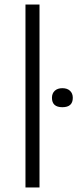

<svg xmlns="http://www.w3.org/2000/svg" viewBox="-20 -828 342 848"><path d="M92.5 0V-808H154.5V0ZM255.5 -354.5Q209.5 -354.5 209.5 -396Q209.5 -415.5 221.8 -427Q234 -438.5 255.5 -438.5Q277 -438.5 289.2 -427Q301.5 -415.5 301.5 -396Q301.5 -354.5 255.5 -354.5Z"/></svg>

Font: Encode Sans Expanded Expanded Light
Style: Regular
Weight: 300
Width: 7
Designer: Multiple Designers
Foundry: Impallari Type
Version: Version 3.000; ttfautohint (v1.8.3) -l 8 -r 50 -G 200 -x 14 